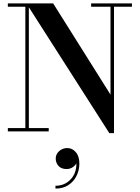

<svg xmlns="http://www.w3.org/2000/svg" viewBox="-20 -770 819 1125"><path d="M753 -750V-730.5H648V10H620.5L149 -727.5V-19.5H265.5V0H26V-19.5H128.5V-730.5H26V-750H291.5L627.5 -215.5V-730.5H514V-750ZM305 335V318.5Q358 318.5 393.2 281.8Q428.5 245 427.5 187Q420.5 200.5 405 210.5Q389.5 220.5 370.5 220.5Q339 220.5 322.8 202.2Q306.5 184 306.5 159Q306.5 134 326.2 115.8Q346 97.5 374.5 97.5Q403.5 97.5 424.2 121.5Q445 145.5 445 188.5Q445 227.5 428.2 261Q411.5 294.5 380.2 314.8Q349 335 305 335Z"/></svg>

Font: Bodoni Moda SemiBold
Style: Regular
Weight: 600
Designer: Owen Earl
Foundry: indestructible type
Version: Version 2.005; ttfautohint (v1.8.4.7-5d5b)